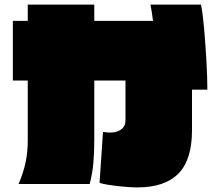

<svg xmlns="http://www.w3.org/2000/svg" viewBox="-20 -757 960 837"><path d="M61 45Q82 -4 91.5 -49Q101 -94 101 -146V-406H36V-666H101V-737H391V-666H647Q645 -685 642 -702.5Q639 -720 636 -737H856Q860 -719 863.5 -691.5Q867 -664 870 -630.5Q873 -597 875.5 -560.5Q878 -524 880 -488.5Q882 -453 883 -421.5Q884 -390 884 -366H817V-189Q817 -60 757.5 0Q698 60 579 60Q562 60 540 58.5Q518 57 495 54.5Q472 52 450.5 48.5Q429 45 414 40L429 -182Q476 -174 501.5 -188.5Q527 -203 527 -231V-406H391V-146Q391 -92 387 -46.5Q383 -1 371 45Z"/></svg>

Font: ChangwonDangamAsac Bold
Style: Regular
Weight: 700
Designer: Choi Chi-young, Lee Youngbeen, Kim Jungjin, Yoon Jihee, Han Dohee
Foundry: YoonDesign Inc.
Version: Version 1.010;Build 20210623